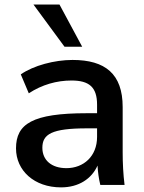

<svg xmlns="http://www.w3.org/2000/svg" viewBox="-20 -812 631 843"><path d="M248 10.7C325.7 10.7 382.3 -26.9 408.2 -85C409.7 -56.6 413.6 -28.3 420.4 0H526.9C521 -47.4 518.6 -95.7 518.6 -143.1V-341.8C518.6 -487.8 441.9 -548.8 298.3 -548.8C219.7 -548.8 127 -524.4 71.3 -485.4L106.4 -402.3C164.6 -440.4 229 -458.5 293.9 -458.5C371.1 -458.5 406.2 -429.7 406.2 -352.5V-314.9H361.3C122.1 -314.9 50.3 -268.1 50.3 -160.6C50.3 -63 130.4 10.7 248 10.7ZM340.8 -606.9 241.2 -792H127L263.2 -606.9ZM271.5 -73.7C206.1 -73.7 166 -108.9 166 -163.1C166 -222.7 206.5 -248.5 362.3 -248.5H406.2V-210.9C406.2 -126 347.2 -73.7 271.5 -73.7Z"/></svg>

Font: Winston Medium
Style: Regular
Weight: 500
Designer: Vernon Adams, Kim Jin-seong, David Berlow, Cristiano Sobral
Foundry: The Winston Project Authors
Version: Version 3.004